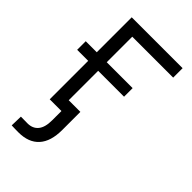

<svg xmlns="http://www.w3.org/2000/svg" viewBox="-228 -591 865 865"><g transform="rotate(45 205.0 -158.0)"><path d="M391.6 -522.5V-462.4H130.9V0H67.4V-522.5ZM-2.9 -245.1V-299.8H295.9V-245.1ZM72.8 205.1Q61.5 205.1 50.5 204.8Q39.6 204.6 29.3 204.1L30.8 147Q41 147 51.8 147.2Q62.5 147.5 72.8 147.5Q106 147.5 124 125.7Q142.1 104 142.1 59.1V0H100.1V-57.6H205.1V57.6Q205.1 130.4 171.4 167.7Q137.7 205.1 72.8 205.1Z"/></g></svg>

Font: Inter 28pt Light
Style: Regular
Weight: 300
Designer: Rasmus Andersson
Foundry: rsms
Version: Version 4.001;git-66647c0bb